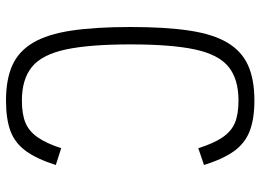

<svg xmlns="http://www.w3.org/2000/svg" viewBox="-134 -720 868 640"><g transform="rotate(90 300.0 -400.0)"><path d="M315 14Q245 14 198 -7Q151 -28 122.5 -76Q94 -124 82 -204Q70 -284 70 -401Q70 -518 82 -597.5Q94 -677 122.5 -724.5Q151 -772 198 -793Q245 -814 315 -814Q376 -814 416.5 -798.5Q457 -783 483.5 -746.5Q510 -710 530 -646L474 -627Q458 -678 438 -707.5Q418 -737 389.5 -749Q361 -761 315 -761Q244 -761 203 -728Q162 -695 145 -616.5Q128 -538 128 -401Q128 -264 145 -185Q162 -106 203 -72.5Q244 -39 315 -39Q361 -39 389.5 -51Q418 -63 438 -92Q458 -121 474 -170L530 -152Q510 -89 483.5 -52.5Q457 -16 417 -1Q377 14 315 14Z"/></g></svg>

Font: Victor Mono Thin ExtraLight
Style: Regular
Weight: 250
Monospace: yes
Version: Version 1.561;gftools[0.9.30]